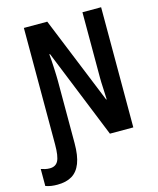

<svg xmlns="http://www.w3.org/2000/svg" viewBox="-184 -806 904 1102"><g transform="rotate(-15 268.5 -254.5)"><path d="M19 205Q-1 205 -18 202.5Q-35 200 -51 194V93Q-39 97 -26.5 100Q-14 103 1 103Q36 103 50.5 75.5Q65 48 65 -22V-714H204L415 -195H418Q417 -214 416.5 -231.5Q416 -249 415 -265.5Q414 -282 413.5 -296.5Q413 -311 413 -325Q413 -339 413 -350V-714H524V0H385L171 -530H167Q169 -511 170 -492.5Q171 -474 172 -457.5Q173 -441 173.5 -426Q174 -411 174.5 -397Q175 -383 175 -371V0Q175 74 157.5 119Q140 164 105.5 184.5Q71 205 19 205Z"/></g></svg>

Font: Noto Sans Display ExtraCondensed SemiBold
Style: Regular
Weight: 600
Width: 2
Designer: Monotype Design Team
Foundry: Monotype Imaging Inc.
Version: Version 2.003